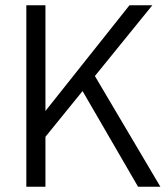

<svg xmlns="http://www.w3.org/2000/svg" viewBox="-20 -710 638 730"><path d="M152.8 -189.9V0H80.1V-689.9H152.8V-288.1L472.2 -689.9H559.1L340.8 -420.9L589.8 0H504.9L293.9 -363.8Z"/></svg>

Font: D-DIN-PRO
Style: Regular
Weight: 400
Designer: Charles Nix
Foundry: Datto Inc.
Version: Version 1.000;hotconv 1.0.109;makeotfexe 2.5.65596